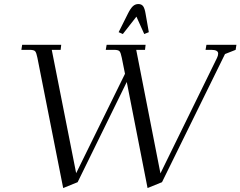

<svg xmlns="http://www.w3.org/2000/svg" viewBox="-20 -926 1202 960"><path d="M86.9 -676.8 90.8 -702.1H286.1L283.2 -676.8H238.8L360.8 -60.1L605 -557.1L588.9 -637.2Q584 -662.1 577.9 -669.4Q571.8 -676.8 549.8 -676.8H508.8L513.2 -702.1H708L705.1 -676.8H661.1L782.2 -59.1L1064.9 -636.2Q1070.8 -647.9 1070.8 -658.2Q1070.8 -676.8 1036.1 -676.8H1007.8L1012.2 -702.1H1162.1L1158.2 -676.8L1105 -655.8L790 -15.1L717.8 14.2L613.8 -516.1L368.2 -15.1L295.9 14.2L167 -637.2Q162.1 -662.1 156 -669.4Q149.9 -676.8 127.9 -676.8ZM573.2 -765.1 619.1 -856.9Q632.8 -884.3 644.5 -895Q656.2 -905.8 671.9 -905.8Q687.5 -905.8 695.6 -895Q703.6 -884.3 708 -856.9L724.1 -765.1L701.2 -755.9L662.1 -842.8L594.2 -755.9Z"/></svg>

Font: Dihjauti S
Style: Italic
Weight: 400
Italic angle: -9°
Designer: T. Christopher White
Version: Version 3.0.0